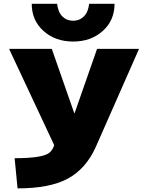

<svg xmlns="http://www.w3.org/2000/svg" viewBox="-20 -990 775 1019"><path d="M28.3 -730.5H254.9L374 -389.6H376L495.1 -730.5H717.8L488.3 -210Q436.5 -94.7 340.8 -42.5Q245.1 9.8 73.2 9.8L57.6 -150.4Q205.1 -150.4 241.2 -178.7Q258.8 -192.4 267.6 -219.7ZM148.4 -969.7H283.2Q288.1 -925.8 311 -902.8Q334 -879.9 368.2 -879.9Q402.3 -879.9 425.3 -902.8Q448.2 -925.8 453.1 -969.7H587.9Q587.9 -881.8 525.4 -825.7Q462.9 -769.5 368.2 -769.5Q273.4 -769.5 210.9 -825.7Q148.4 -881.8 148.4 -969.7Z"/></svg>

Font: GenEi M Gothic v2 Black
Style: Regular
Weight: 900
Version: Version 2.0